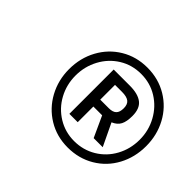

<svg xmlns="http://www.w3.org/2000/svg" viewBox="-121 -898 928 928"><g transform="rotate(45 343.0 -434.0)"><path d="M159 -434Q159 -510 193 -572.5Q227 -635 287 -671Q347 -707 422 -707Q498 -707 558.5 -670.5Q619 -634 652.5 -571.5Q686 -509 686 -434Q686 -358 652.5 -295.5Q619 -233 558.5 -197Q498 -161 422 -161Q347 -161 287 -197.5Q227 -234 193 -296.5Q159 -359 159 -434ZM642 -434Q642 -496 613 -549Q584 -602 534 -633Q484 -664 422 -664Q360 -664 310 -633Q260 -602 231.5 -549Q203 -496 203 -434Q203 -372 231.5 -319.5Q260 -267 310.5 -236Q361 -205 422 -205Q484 -205 534.5 -235.5Q585 -266 613.5 -318.5Q642 -371 642 -434ZM313 -585H423Q479 -585 507.5 -563Q536 -541 536 -490Q536 -452 525 -430.5Q514 -409 486 -397L541 -282H479L430 -389H370V-282H313ZM429 -436Q455 -436 467.5 -448Q480 -460 480 -487Q480 -514 465 -525.5Q450 -537 418 -537H370V-436Z"/></g></svg>

Font: Cairo
Style: Italic
Weight: 400
Italic angle: -13°
Designer: Mohamed Gaber, Accademia di Belle Arti di Urbino and others
Foundry: Kief Type Foundry, Accademia di Belle Arti di Urbino and others
Version: Version 3.011